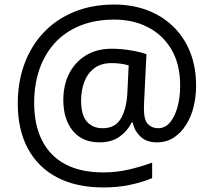

<svg xmlns="http://www.w3.org/2000/svg" viewBox="-20 -734 939 843"><path d="M841 -357Q841 -311 830.5 -267Q820 -223 798 -187.5Q776 -152 744 -130.5Q712 -109 668 -109Q622 -109 595.5 -135.5Q569 -162 563 -196H558Q540 -159 505 -134Q470 -109 417 -109Q341 -109 299.5 -160Q258 -211 258 -295Q258 -361 284 -411.5Q310 -462 357.5 -491Q405 -520 470 -520Q514 -520 556.5 -512.5Q599 -505 623 -496L613 -293Q612 -275 612 -267.5Q612 -260 612 -257Q612 -205 630.5 -188Q649 -171 674 -171Q705 -171 726.5 -196.5Q748 -222 759.5 -264.5Q771 -307 771 -358Q771 -451 733.5 -515.5Q696 -580 630.5 -614Q565 -648 482 -648Q397 -648 331 -621Q265 -594 220.5 -545Q176 -496 153 -429.5Q130 -363 130 -283Q130 -185 165 -116.5Q200 -48 267.5 -12.5Q335 23 433 23Q494 23 549.5 9.5Q605 -4 648 -20V48Q605 66 551.5 77.5Q498 89 433 89Q315 89 231 45Q147 1 102.5 -81.5Q58 -164 58 -280Q58 -373 87 -452.5Q116 -532 171 -590.5Q226 -649 304.5 -681.5Q383 -714 482 -714Q560 -714 625.5 -689.5Q691 -665 739.5 -618.5Q788 -572 814.5 -506Q841 -440 841 -357ZM336 -293Q336 -229 361.5 -200Q387 -171 430 -171Q486 -171 510.5 -213Q535 -255 539 -322L545 -447Q532 -451 512 -454Q492 -457 471 -457Q422 -457 392 -433Q362 -409 349 -371.5Q336 -334 336 -293Z"/></svg>

Font: lhindi25
Style: Book
Weight: 400
Designer: Jelle Bosma - Monotype Design Team
Foundry: Monotype Imaging Inc.
Version: Version 2.003